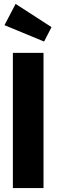

<svg xmlns="http://www.w3.org/2000/svg" viewBox="-20 -964 290 984"><path d="M203 -693V0H46V-693ZM60 -944 244 -825 206 -751 3 -835Z"/></svg>

Font: Fira Sans Extra Condensed
Style: Bold
Weight: 700
Width: 1
Designer: Carrois Corporate & Edenspiekermann AG
Foundry: Carrois Corporate GbR & Edenspiekermann AG
Version: Version 4.203